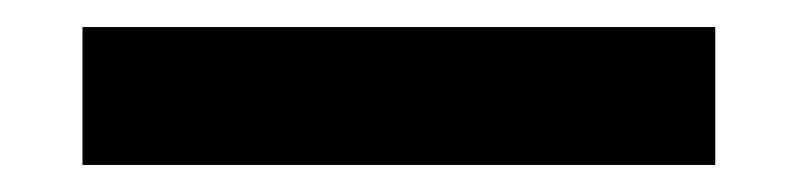

<svg xmlns="http://www.w3.org/2000/svg" viewBox="-20 18 590 142"><path d="M41 140V38H509V140Z"/></svg>

Font: Ysabeau ExtraBold
Style: Regular
Weight: 800
Designer: Christian Thalmann (Catharsis Fonts)
Version: Version 2.002